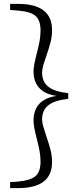

<svg xmlns="http://www.w3.org/2000/svg" viewBox="-20 -793 413 985"><path d="M196 -182Q196 -166 201 -147.5Q206 -129 217 -96Q232 -53 239.5 -23Q247 7 247 39Q247 172 73 172H32V141L68 139Q136 133 162 110.5Q188 88 188 37Q188 7 182.5 -21Q177 -49 167 -88Q152 -146 152 -173Q152 -283 270 -301Q152 -318 152 -429Q152 -454 167 -512Q177 -551 182.5 -579Q188 -607 188 -637Q188 -689 162 -711.5Q136 -734 68 -739L32 -742V-773H73Q247 -773 247 -639Q247 -607 239.5 -577Q232 -547 217 -504Q206 -473 201 -454Q196 -435 196 -419Q196 -375 227 -349Q258 -323 330 -315V-286Q258 -278 227 -252Q196 -226 196 -182Z"/></svg>

Font: GL-CurulMinamoto Light
Style: Regular
Weight: 300
Designer: Eunice (kana); Ryoko NISHIZUKA 西塚涼子 (ideographs); Frank Grießhammer (Latin, Greek & Cyrillic); Wenlong ZHANG
Foundry: Gutenberg Labo; Adobe
Version: Version 1.002